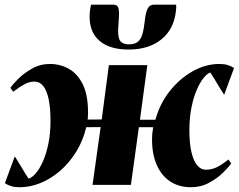

<svg xmlns="http://www.w3.org/2000/svg" viewBox="-28 -776 1002 806"><path d="M54.5 10Q34.5 10 19.5 5.5Q4.5 1 -7.5 -7L34 -119.5Q41.5 -108 48.8 -96.2Q56 -84.5 63 -72.8Q70 -61 77.2 -49.2Q84.5 -37.5 92 -26Q106 -30 122 -48.2Q138 -66.5 152 -98Q166 -129.5 175 -172.5Q184 -215.5 184 -268.5Q184 -324 176 -360.8Q168 -397.5 153 -415.5Q138 -433.5 117 -433.5Q95.5 -433.5 75.5 -422.8Q55.5 -412 27.5 -391L15.5 -407Q25 -421.5 48.8 -445.2Q72.5 -469 106.8 -488.2Q141 -507.5 181.5 -507.5Q225 -507.5 261.5 -486.8Q298 -466 319.8 -421.5Q341.5 -377 341.5 -304.5Q341.5 -298.5 341.2 -289.8Q341 -281 340 -274L399 -274.5L429 -502.5H590.5L559.5 -273.5H624.5Q642.5 -340 684.2 -393Q726 -446 780.8 -476.8Q835.5 -507.5 892.5 -507.5Q913 -507.5 927.8 -503Q942.5 -498.5 954.5 -490.5L913 -378Q905.5 -389.5 898.2 -401.2Q891 -413 884 -424.8Q877 -436.5 869.8 -448.2Q862.5 -460 855 -471.5Q842.5 -468 827.2 -449.5Q812 -431 798.2 -399.5Q784.5 -368 775.8 -325Q767 -282 767 -229Q767 -173.5 775.8 -136.8Q784.5 -100 800 -81.8Q815.5 -63.5 835.5 -63.5Q861 -63.5 882.5 -74.2Q904 -85 931 -106.5L942.5 -90Q933 -75.5 909 -51.8Q885 -28 850.2 -9Q815.5 10 773.5 10Q720.5 10 682.5 -17Q644.5 -44 625.8 -94Q607 -144 611 -212Q611.5 -218 613 -227.5Q614.5 -237 615 -242H555L521.5 0H360.5L394.5 -242.5L334 -242Q320.5 -185 291.8 -138.8Q263 -92.5 224.8 -59.2Q186.5 -26 142.8 -8Q99 10 54.5 10ZM446 -756.5Q466.5 -756.5 469.8 -739.8Q473 -723 470.5 -694Q470 -690 469.8 -681.2Q469.5 -672.5 469 -668.5Q465 -627 474.2 -608.5Q483.5 -590 514.5 -590Q537 -590 550 -600Q563 -610 569.8 -633Q576.5 -656 580.5 -694Q583.5 -723 591.8 -739.8Q600 -756.5 620 -756.5H711.5Q712 -750 711.8 -743.2Q711.5 -736.5 710.5 -729.5Q702 -653 649.2 -610.5Q596.5 -568 512 -568Q454.5 -568 416.2 -587.2Q378 -606.5 361 -642.5Q344 -678.5 349.5 -729.5Q350.5 -736.5 351.5 -743.2Q352.5 -750 354.5 -756.5Z"/></svg>

Font: Merriweather 144pt Black
Style: Italic
Weight: 900
Italic angle: -7.8°
Version: Version 2.101